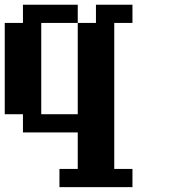

<svg xmlns="http://www.w3.org/2000/svg" viewBox="-20 -558 732 809"><path d="M230.5 230.5V153.8H307.6V0H76.7V-76.7H0V-461.4H76.7V-538.1H307.6V-461.4H153.8V-76.7H307.6V-461.4H384.3V-538.1H538.1V-461.4H461.4V153.8H538.1V230.5Z"/></svg>

Font: Good Old DOS
Style: Regular
Weight: 400
Designer: Vasily Draigo
Foundry: Vasily Draigo
Version: 1.0